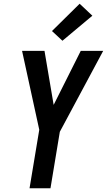

<svg xmlns="http://www.w3.org/2000/svg" viewBox="-20 -1007 572 1027"><path d="M138 0 190 -313 98 -735H218L267 -446L412 -735H532L300 -302L250 0ZM314 -789 258 -841 406 -987 474 -923Z"/></svg>

Font: Iosevka
Style: Bold Italic
Weight: 700
Italic angle: -9°
Monospace: yes
Designer: Belleve Invis
Foundry: Belleve Invis
Version: Version 32.5.0; ttfautohint (v1.8.4)